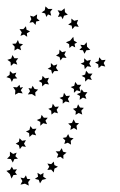

<svg xmlns="http://www.w3.org/2000/svg" viewBox="-41 -311 374 600"><path d="M289 -124 283 -114 288 -103 276 -106 267 -98 266 -110 256 -116 267 -120 269 -132 277 -123ZM248 -81 241 -71 246 -61 234 -64 225 -56V-68L214 -74L225 -78L228 -90L236 -81ZM213 -46 207 -37 211 -25 199 -29 190 -21V-33L180 -39L191 -43L194 -55L201 -46ZM178 -12 171 -2 176 9 164 6 155 13V1L145 -5L156 -9L159 -21L166 -11ZM143 22 136 32 140 43 129 40 120 47 119 35 110 29 121 25 124 13 131 23ZM108 57 101 66 106 77 94 74 85 82V70L74 64L86 59L89 48L96 57ZM73 91 67 101 72 112 60 109 51 117 50 105 40 100 51 95 54 83 61 92ZM40 127 34 138 40 148 28 146 21 155 18 143 8 138 18 132 20 121 28 129ZM11 166 7 177 15 185 4 186 -1 197 -7 186 -19 185 -10 176V163L0 170ZM-4 210 1 219 12 218 6 227 12 235 1 236 -5 247 -10 233 -21 223 -10 220ZM23 244 34 246 40 237 44 248 54 249 47 258 49 269 37 263 23 266 29 255ZM68 248 78 241 76 229 86 235 95 229 94 241 104 248 91 251 84 262 80 251ZM107 220 113 210 107 200 119 202 127 194 129 205 140 210 129 216 127 228 119 219ZM137 182 141 171 133 162H145L152 152L156 163L167 166L157 174V186L148 179ZM160 139 163 128 155 120 166 118 172 108 177 119 189 121 180 129 181 141 171 135ZM179 95 181 83 172 75 184 73 189 62 195 73 206 74 198 82 200 95 190 89ZM195 48 196 37 187 29 199 26 203 15 209 25 221 26 213 35 216 47 205 42ZM208 1 209 -11 199 -17 210 -21 214 -32 221 -23H232L225 -13L229 -2L218 -6ZM224 -95 222 -107 211 -112 222 -117V-129L231 -121L243 -124L238 -112L244 -102L232 -104ZM223 -143 218 -154 207 -155 215 -163 210 -171 222 -170 230 -179 231 -165 241 -155 229 -154ZM200 -178 192 -174 194 -163 184 -168 176 -161 175 -173 165 -179 178 -184 188 -196 190 -184ZM165 -151 160 -140 167 -130 155 -131 148 -122 145 -133 134 -137 144 -144 145 -156 153 -148ZM138 -110 134 -99 141 -89H129L122 -80L119 -92L108 -96L118 -102V-114L127 -106ZM112 -68 107 -57 112 -47 100 -49 91 -41 90 -52 80 -58 90 -63 92 -74 100 -66ZM78 -31 69 -22 70 -10 59 -17 46 -16 53 -26 48 -36 57 -34 61 -43 67 -33ZM30 -19 17 -21 6 -15 7 -28 0 -39 12 -38 20 -46 22 -37 31 -39 24 -29ZM-4 -55 -9 -66 -21 -70 -11 -77 -10 -89 -1 -81 10 -84 6 -74 13 -66 1 -65ZM-7 -105 -8 -117 -18 -124 -6 -128 -2 -139 4 -129H16L9 -120L13 -109L2 -113ZM4 -153 5 -165 -3 -174 9 -175 15 -186 19 -175 31 -173 22 -165 25 -154 14 -159ZM23 -199 27 -210 20 -220H32L40 -229L42 -218L53 -213L43 -207L44 -196L34 -203ZM51 -240 57 -251 53 -262 64 -259 75 -266 74 -254 83 -246 72 -244 70 -233 62 -242ZM89 -272 99 -279 101 -291 110 -283H123L116 -274L119 -262L109 -266L104 -258L100 -269ZM139 -279 151 -277 161 -285 162 -273 171 -265 159 -262 155 -251 150 -260 140 -258 145 -269ZM182 -253 191 -246 203 -249 199 -238 205 -227 193 -229 185 -220 183 -231 172 -234 182 -241Z"/></svg>

Font: Santa christmas start
Style: Regular
Weight: 400
Designer: MUHAMMAD YONI
Version: Version 001.000